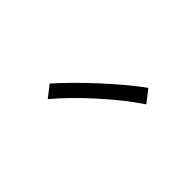

<svg xmlns="http://www.w3.org/2000/svg" viewBox="-50 -893 1100 1100"><g transform="rotate(-45 500.0 -343.0)"><path d="M363 -581 292 -526C418 -421 584 -237 670 -105L745 -164C656 -289 477 -481 363 -581Z"/></g></svg>

Font: Noto Sans CJK SC
Style: Regular
Weight: 400
Designer: Ryoko NISHIZUKA 西塚涼子 (kana, bopomofo & ideographs); Paul D. Hunt (Latin, Greek & Cyrillic); Sandoll Communications 산돌커뮤니
Foundry: Adobe
Version: Version 2.004;hotconv 1.0.118;makeotfexe 2.5.65603